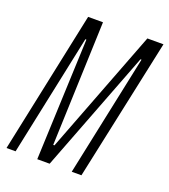

<svg xmlns="http://www.w3.org/2000/svg" viewBox="-128 -781 770 874"><g transform="rotate(20 257.0 -344.0)"><path d="M4 0 149 -688H221L199 -86H205L436 -688H514L367 0H320L444 -588H439L213 0H153L177 -588H172L48 0Z"/></g></svg>

Font: Saira UltraCondensed Light
Style: Italic
Weight: 300
Width: 1
Italic angle: -12°
Designer: Hector Gatti with collaboration of the Omnibus-Type team
Foundry: Omnibus-Type
Version: Version 1.101